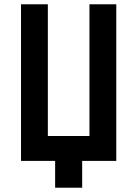

<svg xmlns="http://www.w3.org/2000/svg" viewBox="-20 -750 640 895"><path d="M237 125V0H78V-730H203V-116H397V-730H522V0H363V125Z"/></svg>

Font: JetBrains Mono NL
Style: Bold
Weight: 700
Monospace: yes
Designer: Philipp Nurullin, Konstantin Bulenkov
Foundry: JetBrains
Version: Version 2.305; ttfautohint (v1.8.4.7-5d5b)